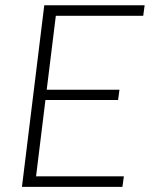

<svg xmlns="http://www.w3.org/2000/svg" viewBox="-20 -728 584 748"><path d="M538 -666.5H197.5L162 -378.5H445.5L440 -338.5H157L120.5 -41H462.5L457 0H65.5L152.5 -707.5H543.5Z"/></svg>

Font: Lato Light
Style: Italic
Weight: 300
Italic angle: -7°
Designer: Lukasz Dziedzic
Foundry: Lukasz Dziedzic
Version: Version 1.104; Western+Polish opensource